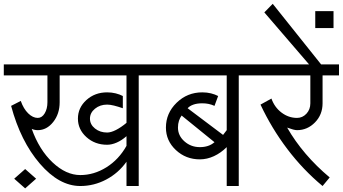

<svg xmlns="http://www.w3.org/2000/svg" viewBox="-33 -995 1833 1027"><path d="M101.6 12.7 43 -39.1 101.6 -90.8 160.2 -39.1ZM396.5 -58.6Q469.7 -58.6 536.1 -100.1Q602.5 -141.6 643.6 -214.8V-266.6Q618.2 -244.1 591.3 -232.4Q564.5 -220.7 540 -220.7Q474.6 -220.7 429.2 -261.7Q383.8 -302.7 383.8 -360.4Q383.8 -418.9 429.2 -460Q474.6 -501 540 -501Q564.5 -501 585.9 -495.6Q607.4 -490.2 624 -481.4V-416Q598.6 -424.8 577.1 -430.2Q555.7 -435.5 540 -435.5Q502 -435.5 475.1 -413.6Q448.2 -391.6 448.2 -360.4Q448.2 -329.1 475.1 -307.6Q502 -286.1 540 -286.1Q560.5 -286.1 587.4 -299.8Q614.3 -313.5 643.6 -337.9V-591.8H286.1V-448.2Q286.1 -385.7 251.5 -342.3Q216.8 -298.8 168.9 -298.8Q160.2 -298.8 151.4 -300.8Q142.6 -302.7 136.7 -305.7Q176.8 -193.4 248.5 -126Q320.3 -58.6 396.5 -58.6ZM-12.7 -591.8V-650.4H819.3V-591.8H709V0H643.6V-129.9Q600.6 -69.3 535.2 -34.7Q469.7 0 396.5 0Q283.2 0 180.2 -119.6Q77.1 -239.3 26.4 -428.7L78.1 -455.1Q92.8 -413.1 117.7 -388.7Q142.6 -364.3 168.9 -364.3Q191.4 -364.3 206.1 -388.7Q220.7 -413.1 220.7 -448.2V-591.8Z M1036.1 -208Q1059.6 -208 1079.1 -214.4Q1098.6 -220.7 1114.3 -234.4L938.5 -377Q929.7 -365.2 924.3 -349.1Q918.9 -333 918.9 -312.5Q918.9 -269.5 953.6 -238.8Q988.3 -208 1036.1 -208ZM854.5 -312.5Q854.5 -389.6 911.6 -445.3Q968.8 -501 1048.8 -501Q1074.2 -501 1095.7 -495.6Q1117.2 -490.2 1133.8 -481.4L1114.3 -428.7Q1099.6 -435.5 1083.5 -439Q1067.4 -442.4 1048.8 -442.4Q1020.5 -442.4 1000.5 -435.1Q980.5 -427.7 970.7 -416L1160.2 -273.4L1179.7 -298.8V-591.8H803.7V-650.4H1354.5V-591.8H1244.1V0H1179.7V-208Q1148.4 -176.8 1111.3 -159.7Q1074.2 -142.6 1036.1 -142.6Q960.9 -142.6 907.7 -192.4Q854.5 -242.2 854.5 -312.5Z M1328.1 -591.8V-650.4H1780.3V-591.8H1692.4V-442.4Q1692.4 -381.8 1651.9 -340.3Q1611.3 -298.8 1555.7 -298.8Q1547.9 -298.8 1534.7 -302.2Q1521.5 -305.7 1502.9 -312.5Q1544.9 -239.3 1602.1 -172.4Q1659.2 -105.5 1730.5 -45.9L1692.4 0Q1587.9 -86.9 1503.9 -197.8Q1419.9 -308.6 1360.4 -435.5L1418.9 -467.8Q1435.5 -420.9 1473.1 -392.6Q1510.7 -364.3 1555.7 -364.3Q1585 -364.3 1606 -386.7Q1627 -409.2 1627 -442.4V-591.8Z M1653.3 -844.7V-935.5H1751V-844.7ZM1621.1 -649.4 1380.9 -928.7 1425.8 -974.6 1685.5 -649.4Z"/></svg>

Font: Lohit Devanagari
Style: Regular
Weight: 400
Version: 2.95.4